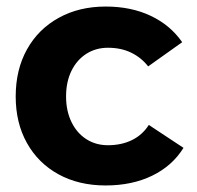

<svg xmlns="http://www.w3.org/2000/svg" viewBox="-20 -562 603 587"><path d="M433 -359Q412 -386 381 -401Q350 -416 310 -416Q273 -416 244 -397.5Q215 -379 198.5 -345.5Q182 -312 182 -267Q182 -223 198.5 -189Q215 -155 244 -136.5Q273 -118 310 -118Q351 -118 383 -133.5Q415 -149 435 -180L541 -110Q507 -55 445.5 -25Q384 5 303 5Q221 5 159 -29Q97 -63 62.5 -124.5Q28 -186 28 -267Q28 -349 62.5 -411Q97 -473 159.5 -507.5Q222 -542 303 -542Q381 -542 441 -513.5Q501 -485 537 -433Z"/></svg>

Font: Alexandria SemiBold
Style: Regular
Weight: 600
Designer: Mohamed Gaber
Foundry: Kief Type Foundry
Version: Version 5.100